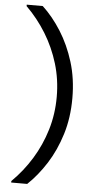

<svg xmlns="http://www.w3.org/2000/svg" viewBox="-63 -847 497 1028"><g transform="rotate(5 186.0 -333.0)"><path d="M124 145H38V137Q99 77 144.5 3Q190 -71 215.5 -155.5Q241 -240 241 -333Q241 -426 215.5 -510.5Q190 -595 144.5 -669Q99 -743 38 -803V-811H124Q179 -760 224.5 -688Q270 -616 297.5 -527Q325 -438 325 -333Q325 -228 297.5 -139Q270 -50 224.5 21.5Q179 93 124 145Z"/></g></svg>

Font: DM Sans 20pt
Style: Regular
Weight: 400
Version: Version 4.004;gftools[0.9.30]